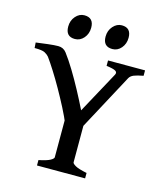

<svg xmlns="http://www.w3.org/2000/svg" viewBox="-116 -866 808 952"><g transform="rotate(15 288.5 -390.0)"><path d="M559.6 -566.4Q527.8 -560.5 511.7 -554Q495.6 -547.4 488.8 -535.2L324.2 -228.5H248.5Q232.4 -268.1 210 -311.5Q187.5 -355 163.6 -397.2Q139.6 -439.5 116.9 -475.3Q94.2 -511.2 76.7 -535.2Q67.9 -545.4 54.4 -552.5Q41 -559.6 2 -559.6L0 -587.4Q27.3 -591.3 60.8 -595.2Q94.2 -599.1 113.3 -599.1Q139.6 -599.1 155.3 -578.6Q178.7 -547.9 204.8 -504.9Q231 -461.9 256.8 -413.8Q282.7 -365.7 304.7 -320.8L421.4 -535.2Q428.2 -547.9 416.7 -554.9Q405.3 -562 369.6 -566.4V-594.2H559.6ZM164.1 0V-27.8Q206.5 -36.6 222.7 -45.9Q238.8 -55.2 238.8 -62V-300.3H335.4V-62Q335.4 -55.7 351.6 -46.1Q367.7 -36.6 411.1 -27.8V0ZM247.1 -729Q247.1 -697.8 228.3 -676Q209.5 -654.3 182.6 -654.3Q135.3 -654.3 135.3 -705.6Q135.3 -736.8 154.3 -758.5Q173.3 -780.3 199.2 -780.3Q247.1 -780.3 247.1 -729ZM439 -729Q439 -697.8 420.4 -676Q401.9 -654.3 375 -654.3Q327.1 -654.3 327.1 -705.6Q327.1 -736.8 346.4 -758.5Q365.7 -780.3 391.1 -780.3Q439 -780.3 439 -729Z"/></g></svg>

Font: Namdhinggo Medium
Style: Regular
Weight: 500
Designer: Victor Gaultney
Foundry: SIL International
Version: Version 3.001